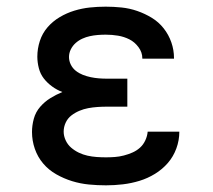

<svg xmlns="http://www.w3.org/2000/svg" viewBox="-20 -548 640 576"><path d="M298 8Q272 8 246.5 5.5Q221 3 196.5 -4.5Q172 -12 149 -25Q126 -38 109.5 -57.5Q93 -77 84.5 -101.5Q76 -126 76 -152Q76 -172 81.5 -192Q87 -212 100.5 -227.5Q114 -243 131 -253.5Q148 -264 167 -272Q151 -278 136.5 -288.5Q122 -299 111.5 -312.5Q101 -326 96.5 -343.5Q92 -361 92 -378Q92 -402 99.5 -425Q107 -448 122.5 -466Q138 -484 159 -496.5Q180 -509 203 -516Q226 -523 249.5 -525.5Q273 -528 297 -528Q321 -528 345 -525.5Q369 -523 392 -515Q415 -507 435.5 -494.5Q456 -482 471 -463Q486 -444 494 -421Q502 -398 502 -374V-372H407V-373Q407 -391 395.5 -406.5Q384 -422 368 -430Q352 -438 334 -441Q316 -444 297 -444Q285 -444 273 -443Q261 -442 249.5 -439.5Q238 -437 227 -432Q216 -427 207 -419Q198 -411 192.5 -400Q187 -389 187 -377Q187 -365 192.5 -354Q198 -343 207.5 -335.5Q217 -328 228.5 -323.5Q240 -319 252 -316.5Q264 -314 276 -313Q288 -312 300 -312H362V-228H300Q286 -228 272 -227Q258 -226 244.5 -223.5Q231 -221 218 -215.5Q205 -210 194 -201.5Q183 -193 177 -180Q171 -167 171 -153Q171 -140 177 -127Q183 -114 193.5 -105Q204 -96 216.5 -90Q229 -84 242.5 -81Q256 -78 270 -77Q284 -76 298 -76Q311 -76 324.5 -77Q338 -78 351.5 -81.5Q365 -85 377.5 -90.5Q390 -96 400 -105Q410 -114 416 -127Q422 -140 423 -153H518Q518 -127 509 -102.5Q500 -78 483.5 -59Q467 -40 445 -26.5Q423 -13 398.5 -5.5Q374 2 348.5 5Q323 8 298 8Z"/></svg>

Font: Iosevka Etoile Medium
Style: Regular
Weight: 500
Designer: Belleve Invis
Foundry: Belleve Invis
Version: Version 22.1.2; ttfautohint (v1.8.4)